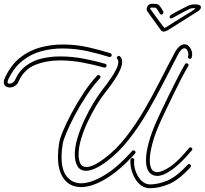

<svg xmlns="http://www.w3.org/2000/svg" viewBox="-24 -982 1081 1014"><path d="M780 -962Q796 -962 804.5 -960.5Q813 -959 817 -953Q822 -948 828 -939Q834 -930 838 -922Q839 -920 839 -915Q837 -905 828 -905Q823 -905 820 -910Q816 -918 810.5 -926.5Q805 -935 801 -939Q800 -941 795 -941.5Q790 -942 776 -942Q765 -942 771 -933Q777 -924 787.5 -910.5Q798 -897 808 -882Q819 -866 828.5 -854.5Q838 -843 842 -837Q844 -835 845 -835Q848 -835 859 -842Q864 -845 883 -857Q902 -869 925 -883.5Q948 -898 966.5 -909Q985 -920 988 -922Q992 -925 998 -929Q1004 -933 1006.5 -936Q1009 -939 1000 -939Q989 -939 982.5 -937Q976 -935 971 -932Q966 -930 949.5 -921Q933 -912 915 -902.5Q897 -893 889 -888Q885 -885 880 -885Q870 -885 872 -895Q874 -901 880 -904Q889 -910 907 -919.5Q925 -929 942.5 -938Q960 -947 964 -949Q983 -959 1004 -959Q1040 -959 1037 -941Q1035 -931 1019 -921L868 -826Q851 -815 840 -815Q831 -815 824 -825L793 -868Q783 -882 771.5 -897.5Q760 -913 755 -921Q749 -929 751 -939Q753 -949 760 -955.5Q767 -962 780 -962ZM431 -80Q400 -80 385.5 -104Q371 -128 371 -166Q371 -207 385.5 -254.5Q400 -302 422.5 -350Q445 -398 470 -439Q495 -480 517 -508Q522 -514 535 -531.5Q548 -549 563.5 -571.5Q579 -594 590 -616.5Q601 -639 601 -655Q601 -665 596 -670Q593 -673 593 -677Q593 -682 599 -685.5Q605 -689 610 -684Q621 -674 621 -656Q621 -636 610 -612Q599 -588 583.5 -564.5Q568 -541 554 -522.5Q540 -504 533 -495Q511 -468 486.5 -427.5Q462 -387 440 -340.5Q418 -294 404.5 -249Q391 -204 391 -166Q391 -140 399.5 -120Q408 -100 433 -100Q448 -100 471 -110Q494 -120 527 -145Q589 -191 641.5 -258.5Q694 -326 739 -403.5Q784 -481 823.5 -559Q863 -637 899 -704Q912 -728 925 -738Q938 -748 950 -748Q967 -748 979 -731Q991 -714 991 -695Q991 -686 988 -677Q985 -671 979 -671Q975 -671 971 -675Q967 -679 969 -685Q971 -689 971 -694Q971 -705 965.5 -716Q960 -727 949 -727Q942 -727 934 -719.5Q926 -712 916 -694Q880 -625 840 -546.5Q800 -468 754.5 -390Q709 -312 655.5 -244Q602 -176 539 -129Q505 -104 478 -92Q451 -80 431 -80ZM27 -520Q14 -520 5 -527.5Q-4 -535 -4 -548Q-4 -553 -3 -558Q-2 -563 1 -569Q33 -639 82 -677.5Q131 -716 189 -731.5Q247 -747 307 -747Q381 -747 448 -731Q515 -715 559 -701Q566 -698 566 -691Q566 -687 562.5 -683.5Q559 -680 553 -681Q507 -696 441.5 -711Q376 -726 305 -726Q248 -726 194 -711.5Q140 -697 94.5 -661Q49 -625 19 -561Q16 -554 16 -549Q16 -540 26 -540Q34 -540 43 -545.5Q52 -551 56 -561Q77 -608 113.5 -635Q150 -662 196.5 -673Q243 -684 293 -684Q358 -684 421.5 -671.5Q485 -659 532 -645Q539 -642 539 -635Q539 -631 535.5 -627.5Q532 -624 527 -625Q478 -639 416 -651Q354 -663 293 -663Q222 -663 162.5 -639.5Q103 -616 75 -553Q68 -536 54.5 -528Q41 -520 27 -520ZM806 -53Q783 -53 768 -68Q747 -89 747 -136Q747 -177 763 -234.5Q779 -292 812 -362Q817 -373 832.5 -406Q848 -439 869.5 -482.5Q891 -526 913 -569.5Q935 -613 953 -643Q956 -648 961 -648Q966 -648 970 -643.5Q974 -639 970 -633Q952 -603 930 -560Q908 -517 887 -473.5Q866 -430 850.5 -397.5Q835 -365 830 -354Q796 -281 781.5 -226.5Q767 -172 767 -137Q767 -97 782 -82Q791 -73 806 -73Q832 -73 874.5 -101.5Q917 -130 974 -200Q977 -204 982 -204Q987 -204 990.5 -198.5Q994 -193 989 -188Q935 -123 887.5 -88Q840 -53 806 -53ZM404 6Q347 6 314.5 -36Q282 -78 282 -154Q282 -186 288 -225Q291 -247 308.5 -289.5Q326 -332 354 -384.5Q382 -437 416.5 -489.5Q451 -542 489 -583Q492 -586 496 -586Q502 -586 505.5 -580.5Q509 -575 504 -569Q467 -529 433 -477.5Q399 -426 372 -375Q345 -324 327.5 -282.5Q310 -241 307 -221Q301 -184 301 -154Q301 -81 330.5 -47.5Q360 -14 404 -14Q456 -14 526.5 -56Q597 -98 674 -185Q677 -188 681 -188Q687 -188 690.5 -182.5Q694 -177 689 -171Q611 -84 537 -39Q463 6 404 6ZM769 12Q741 12 720.5 -3.5Q700 -19 687 -43Q674 -67 668.5 -92.5Q663 -118 665 -138Q667 -147 675 -147Q685 -147 685 -138Q685 -134 684.5 -131Q684 -128 684 -124Q684 -99 694.5 -72Q705 -45 724.5 -26.5Q744 -8 769 -8Q810 -8 859 -28Q908 -48 967 -112Q970 -116 975 -116Q980 -116 983.5 -110Q987 -104 982 -99Q920 -31 867.5 -9.5Q815 12 769 12Z"/></svg>

Font: Neonderthaw
Style: Regular
Weight: 400
Designer: Robert E. Leuschke
Foundry: Robert E. Leuschke
Version: Version 1.010; ttfautohint (v1.8.3)